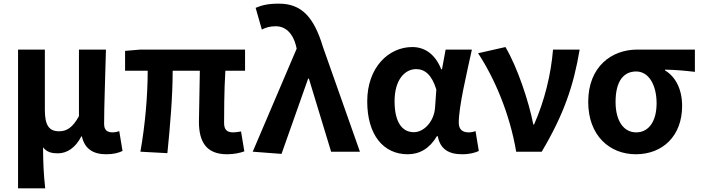

<svg xmlns="http://www.w3.org/2000/svg" viewBox="-20 -832 3844 1053"><path d="M79 201H228C219 120 217 66 216 -24C237 3 265 9 297 9C349 9 395 -23 426 -84H429C444 -18 488 14 562 14C605 14 630 6 652 -4L634 -113C621 -108 609 -106 599 -106C569 -106 551 -117 551 -153C551 -258 558 -423 561 -560H413V-195C378 -131 345 -112 304 -112C249 -112 226 -145 226 -229V-560H79Z M1225 14C1265 14 1299 6 1320 -2L1302 -111C1284 -108 1270 -106 1260 -106C1227 -106 1209 -118 1209 -158C1209 -191 1209 -337 1216 -444H1324V-560H749L666 -553V-444H790C790 -312 777 -152 750 0L898 8C913 -141 927 -303 927 -444H1076C1075 -342 1071 -204 1071 -164C1071 -55 1111 14 1225 14Z M1524 12 1670 -401H1674L1796 0H1954L1751 -575C1702 -738 1634 -812 1510 -812C1447 -812 1416 -803 1382 -789L1416 -670C1439 -681 1459 -688 1493 -688C1544 -688 1585 -652 1603 -583L1607 -565L1366 0Z M2216 14C2283 14 2337 -19 2376 -85H2381C2394 -14 2441 14 2515 14C2557 14 2587 5 2606 -4L2588 -113C2575 -108 2562 -106 2550 -106C2519 -106 2496 -120 2496 -159C2496 -248 2539 -426 2568 -560H2424L2404 -452H2400C2365 -539 2306 -574 2241 -574C2112 -574 1994 -463 1994 -276C1994 -93 2082 14 2216 14ZM2250 -107C2185 -107 2144 -162 2144 -277C2144 -398 2203 -453 2262 -453C2310 -453 2348 -422 2373 -341L2366 -242C2361 -167 2306 -107 2250 -107Z M2811 0H2951C3072 -204 3126 -362 3159 -560H3013C3002 -425 2967 -280 2909 -149H2905C2880 -277 2816 -467 2752 -574L2602 -540C2693 -402 2776 -207 2811 0Z M3467 14C3614 14 3721 -86 3721 -251C3721 -341 3686 -411 3627 -446V-450C3686 -449 3729 -445 3791 -438V-560H3474C3336 -560 3206 -468 3206 -273C3206 -88 3324 14 3467 14ZM3469 -106C3401 -106 3356 -168 3356 -273C3356 -390 3402 -440 3469 -440C3541 -440 3581 -361 3581 -266C3581 -165 3537 -106 3469 -106Z"/></svg>

Font: Source Han Sans KR
Style: Bold
Weight: 700
Designer: Ryoko NISHIZUKA 西塚涼子 (kana, bopomofo & ideographs); Paul D. Hunt (Latin, Greek & Cyrillic); Sandoll Communications 산돌커뮤니
Foundry: Adobe
Version: Version 2.004;hotconv 1.0.118;makeotfexe 2.5.65603